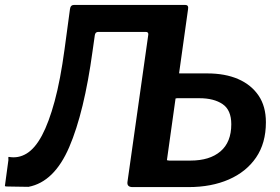

<svg xmlns="http://www.w3.org/2000/svg" viewBox="-41 -762 1140 782"><path d="M543 0 630 -599H700L682 -473Q681 -463 692 -463H803Q876 -463 929 -440Q982 -417 1012 -373Q1042 -329 1042 -264Q1042 -179 1002 -120.5Q962 -62 891 -31Q820 0 727 0ZM648 -108H735Q813 -108 857 -145.5Q901 -183 901 -256Q901 -314 865.5 -338Q830 -362 771 -362H680Q667 -362 665 -345L634 -123Q632 -108 648 -108ZM553 -632H359Q347 -632 345 -618L244 -725Q246 -742 261 -742H713Q728 -742 725 -725L626 -18Q625 -9 620.5 -4.5Q616 0 604 0H499Q476 0 478 -20L563 -621Q564 -632 553 -632ZM-21 -5 -8 -101Q-6 -111 -7 -117Q-8 -123 -5 -123Q34 -116 68 -137Q102 -158 130 -210.5Q158 -263 181.5 -349.5Q205 -436 222 -562L244 -725L360 -723L336 -554Q302 -305 241 -163Q180 -21 75 -1Q32 -2 11 -2Q-10 -2 -15.5 -2.5Q-21 -3 -21 -5Z"/></svg>

Font: Libre Franklin SemiBold
Style: Italic
Weight: 600
Italic angle: -8°
Designer: Pablo Impallari, Rodrigo Fuenzalida, Nhung Nguyen
Foundry: Impallari Type
Version: Version 3.000